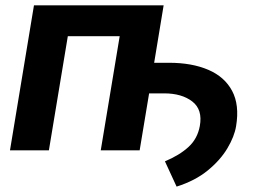

<svg xmlns="http://www.w3.org/2000/svg" viewBox="-20 -566 978 723"><path d="M645 136.7 601.1 41.5Q655.8 18.6 689.7 -12.5Q723.6 -43.5 732.4 -91.3Q743.7 -153.3 704.1 -183.8Q664.6 -214.4 598.1 -214.4H541.5L505.9 0H359.4L430.7 -429.7H235.4L164.1 0H17.6L107.9 -545.9H596.2L560.5 -329.6H616.7Q702.6 -329.6 764.2 -303.2Q825.7 -276.9 854 -223.9Q882.3 -170.9 869.1 -91.3Q862.8 -52.2 836.4 -7.8Q810.1 36.6 762.5 75.7Q714.8 114.7 645 136.7Z"/></svg>

Font: Inter
Style: Bold Italic
Weight: 700
Italic angle: -9.39999°
Designer: Rasmus Andersson
Foundry: rsms
Version: Version 4.001;git-9221beed3